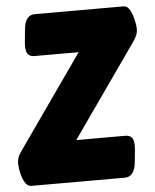

<svg xmlns="http://www.w3.org/2000/svg" viewBox="-51 -744 635 787"><g transform="rotate(-5 266.5 -350.0)"><path d="M47 0Q33 0 24 -12Q15 -24 9.5 -41Q4 -58 2 -74Q0 -90 0 -98Q0 -109 4 -120.5Q8 -132 21 -150L287 -529H105Q84 -529 76 -543.5Q68 -558 71 -589L76 -640Q81 -700 122 -700H487Q500 -700 508.5 -688Q517 -676 522.5 -659Q528 -642 530.5 -626Q533 -610 533 -602Q533 -591 529 -580Q525 -569 512 -550L246 -171H448Q469 -171 477 -157Q485 -143 482 -111L477 -60Q471 0 431 0Z"/></g></svg>

Font: Asap Semi Condensed Semi Condensed Black
Style: Italic
Weight: 900
Width: 4
Italic angle: -6°
Designer: Pablo Cosgaya
Foundry: Omnibus-Type
Version: Version 3.001; ttfautohint (v1.8.4.7-5d5b)